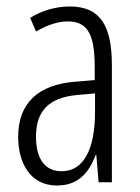

<svg xmlns="http://www.w3.org/2000/svg" viewBox="-20 -655 431 592"><path d="M195 -635C153 -635 110 -623 73 -600L91 -558C129 -580 162 -589 189 -589C248 -589 272 -552 272 -451V-408L211 -403C99 -394 36 -338 36 -233C36 -154 72 -83 156 -83C222 -83 255 -124 275 -177H277L284 -93H325V-453C325 -578 288 -635 195 -635ZM217 -362 273 -367V-309C273 -199 240 -127 170 -127C120 -127 91 -163 91 -234C91 -313 131 -354 217 -362Z"/></svg>

Font: Noto Sans Kannada UI ExtraCondensed Light
Style: Regular
Weight: 300
Width: 2
Designer: Jelle Bosma - Monotype Design Team
Foundry: Monotype Imaging Inc.
Version: Version 2.005